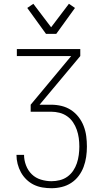

<svg xmlns="http://www.w3.org/2000/svg" viewBox="-20 -994 540 1014"><path d="M252 0Q228 0 204 -4Q180 -8 158.5 -18.5Q137 -29 119.5 -46Q102 -63 90.5 -84Q79 -105 73 -128.5Q67 -152 67 -176H107Q107 -148 117.5 -120.5Q128 -93 148 -73.5Q168 -54 196 -45.5Q224 -37 252 -37Q274 -37 296 -42.5Q318 -48 336 -61Q354 -74 366.5 -92.5Q379 -111 386 -132Q393 -153 396 -175.5Q399 -198 399 -220Q399 -243 396 -265Q393 -287 385.5 -308.5Q378 -330 365.5 -348.5Q353 -367 334.5 -380Q316 -393 294 -398.5Q272 -404 250 -404H142V-441L356 -698H69V-735H404V-698L189 -441H250Q278 -441 305 -434.5Q332 -428 355 -413Q378 -398 395 -376Q412 -354 422 -328Q432 -302 435.5 -274.5Q439 -247 439 -220Q439 -192 435 -165Q431 -138 421.5 -112.5Q412 -87 395.5 -65Q379 -43 356 -28Q333 -13 306 -6.5Q279 0 252 0ZM223 -815 124 -952 156 -974 250 -850 344 -974 376 -952 277 -815Z"/></svg>

Font: Iosevka SS18 Extralight
Style: Regular
Weight: 200
Monospace: yes
Designer: Belleve Invis
Foundry: Belleve Invis
Version: Version 25.1.1; ttfautohint (v1.8.4)